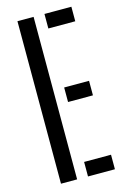

<svg xmlns="http://www.w3.org/2000/svg" viewBox="-122 -857 598 913"><g transform="rotate(-15 177.0 -400.0)"><path d="M60.5 0V-800H140V0ZM193.5 0V-71.5H326V0ZM193.5 -366.5V-438H316V-366.5ZM193.5 -728.5V-800H326V-728.5Z"/></g></svg>

Font: Big Shoulders Stencil Text Thin
Style: Regular
Weight: 400
Version: Version 2.001